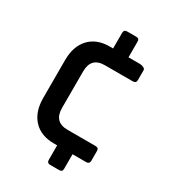

<svg xmlns="http://www.w3.org/2000/svg" viewBox="-174 -695 773 875"><g transform="rotate(30 212.0 -258.0)"><path d="M281 93H233Q216 93 216 76V0H199Q130 0 91.5 -41.5Q53 -83 53 -155V-355Q53 -427 91.5 -468.5Q130 -510 199 -510H216V-592Q216 -609 233 -609H281Q297 -609 297 -593V-510H357Q367 -510 376.5 -505.5Q386 -501 386 -493V-441Q386 -425 368 -425H222Q150 -425 150 -351V-159Q150 -85 222 -85H368Q386 -85 386 -69V-17Q386 0 368 0H297V77Q297 93 281 93Z"/></g></svg>

Font: Rajdhani Semibold
Style: Regular
Weight: 600
Designer: Satya Rajpurohit, Jyotish Sonowal
Foundry: Indian Type Foundry
Version: Version 1.200;PS 1.0;hotconv 1.0.78;makeotf.lib2.5.61930; tt